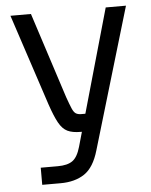

<svg xmlns="http://www.w3.org/2000/svg" viewBox="-51 -548 625 793"><g transform="rotate(-5 261.0 -151.5)"><path d="M417 -505H501L327 80Q307 149 267.5 175.5Q228 202 168 202H92V131H163Q203 131 224 116Q245 101 257 59ZM107 -505 222 -150Q233 -119 240 -102.5Q247 -86 255.5 -80.5Q264 -75 278 -75H336V-2H269Q235 -2 214.5 -12Q194 -22 179 -49Q164 -76 147 -126L22 -505Z"/></g></svg>

Font: Asta Sans
Style: Regular
Weight: 400
Designer: 42dot
Version: Version 1.000